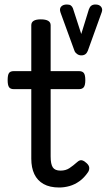

<svg xmlns="http://www.w3.org/2000/svg" viewBox="-20 -816 474 853"><path d="M243 17Q201 17 173.5 1.5Q146 -14 132.5 -42.5Q119 -71 119 -111V-420H41Q26 -420 20 -429Q14 -438 14 -460Q14 -483 20 -491.5Q26 -500 41 -500H119V-704Q119 -717 129.5 -723.5Q140 -730 161 -730Q183 -730 194 -723.5Q205 -717 205 -704V-500H331Q346 -500 352.5 -491.5Q359 -483 359 -460Q359 -438 352.5 -429Q346 -420 331 -420H205V-121Q205 -87 214.5 -72.5Q224 -58 249 -58Q272 -58 288.5 -69Q305 -80 323 -96Q335 -107 345.5 -103.5Q356 -100 365 -91Q376 -81 376.5 -70.5Q377 -60 371 -51Q354 -26 333 -11Q312 4 289 10.5Q266 17 243 17ZM404 -796Q421 -796 429 -786Q437 -776 432 -762L370 -590Q366 -580 359 -575Q352 -570 341 -570Q331 -570 322.5 -576Q314 -582 311 -590L249 -760Q243 -777 251.5 -786.5Q260 -796 277 -796Q289 -796 295 -791.5Q301 -787 304 -779L341 -665L375 -775Q379 -786 386 -791Q393 -796 404 -796Z"/></svg>

Font: Playwrite HU
Style: Regular
Weight: 400
Designer: Veronika Burian, José Scaglione
Foundry: TypeTogether
Version: Version 1.002